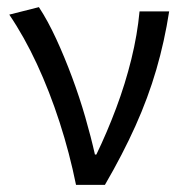

<svg xmlns="http://www.w3.org/2000/svg" viewBox="-20 -518 514 538"><path d="M193 0Q175 -89 147 -175.5Q119 -262 83.5 -338.5Q48 -415 6 -477L89 -498Q114 -460 137.5 -409Q161 -358 182 -301.5Q203 -245 219 -189.5Q235 -134 246 -85H250Q280 -147 305.5 -215Q331 -283 348 -352Q365 -421 371 -486H454Q441 -402 418 -323Q395 -244 359.5 -165Q324 -86 274 0Z"/></svg>

Font: Source Sans 3
Style: Regular
Weight: 400
Designer: Paul D. Hunt
Foundry: Adobe
Version: Version 3.046;hotconv 1.0.118;makeotfexe 2.5.65603